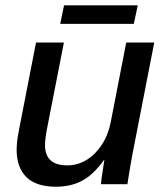

<svg xmlns="http://www.w3.org/2000/svg" viewBox="-20 -687 614 716"><path d="M367.7 -90.3Q328.6 -35.6 286.6 -13.2Q244.6 9.3 188.5 9.3Q115.2 9.3 78.6 -26.4Q42 -62 42 -129.4Q42 -139.2 43.2 -152.6Q44.4 -166 46.9 -180.9Q49.3 -195.8 52.2 -209.5L114.3 -528.3H218.3L158.2 -221.7Q147.9 -172.4 147.9 -146Q147.9 -70.3 231 -70.3Q269.5 -70.3 302.7 -90.6Q335.9 -110.8 359.9 -147.5Q383.8 -184.1 393.1 -232.4L450.7 -528.3H555.2L474.1 -112.8Q469.7 -90.8 465.1 -62.7Q460.4 -34.7 455.1 0H356.4Q356.4 -3.4 358.6 -20.8Q360.8 -38.1 364.3 -58.3Q367.7 -78.6 369.1 -90.3ZM493.7 -667 479 -598.1H204.6L218.8 -667Z"/></svg>

Font: Arimo Medium
Style: Italic
Weight: 500
Italic angle: -12°
Designer: Steve Matteson
Foundry: Monotype Imaging Inc.
Version: Version 1.33